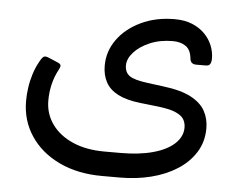

<svg xmlns="http://www.w3.org/2000/svg" viewBox="-47 -513 904 731"><g transform="rotate(5 405.0 -147.5)"><path d="M368.5 161.4Q275.4 161.4 204.8 127.9Q134.1 94.4 94.7 35.5Q55.2 -23.3 55.2 -98.4Q55.2 -121.9 58.8 -147.9Q62.3 -173.8 70.5 -200.3Q78.6 -226.7 91.6 -249.9Q101.3 -268 107.8 -271.6Q114.3 -275.2 128.4 -268.9L161.1 -255.1Q169.4 -252.1 173 -247Q176.6 -241.9 169.4 -228.4Q153.9 -200.1 146.6 -169.2Q139.3 -138.2 139.5 -106.2Q139.7 -56.4 168 -16.8Q196.4 22.8 247.7 45.3Q299.1 67.9 369.6 67.9H430.1Q502.9 67.9 555.4 53.2Q608 38.6 636.6 11.7Q665.1 -15.1 665.1 -49.4Q665.1 -67.6 656.6 -81.5Q648 -95.5 624.5 -105.6Q601 -115.7 555 -120.9L489.1 -128.3Q435.9 -134.3 403.4 -151.2Q370.9 -168 356.4 -195.2Q341.8 -222.4 341.8 -258.2Q341.8 -312.7 373.9 -357.7Q405.9 -402.7 462.9 -430.1Q519.8 -457.5 592.3 -457.5Q630.5 -457.5 659 -445.8Q687.4 -434.1 706.9 -414.4Q726.4 -394.7 736.3 -370.3Q746.2 -345.9 746.2 -320.6Q746.2 -307.2 741.8 -299.7Q737.4 -292.1 725.2 -292.1H688.1Q666.9 -292.1 664.5 -313.6Q661.3 -346.9 641.5 -360.3Q621.8 -373.7 592.7 -373.7Q543.2 -373.7 504.7 -357.2Q466.3 -340.7 444.3 -316.1Q422.2 -291.5 422.2 -266Q422.2 -239.7 440.5 -226.4Q458.8 -213.1 511.4 -206.5L569 -199Q638.6 -190.6 677.3 -170Q716.1 -149.3 732.1 -119.7Q748.2 -90.2 748.2 -53.9Q748.2 -2.4 722.9 37.9Q697.7 78.2 654.4 105.7Q611.1 133.3 555.3 147.3Q499.5 161.4 437.4 161.4Z"/></g></svg>

Font: Rubik Light
Style: Italic
Weight: 300
Italic angle: -12°
Designer: Hubert and Fischer
Foundry: Hubert and Fischer
Version: Version 2.300;gftools[0.9.30]